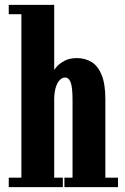

<svg xmlns="http://www.w3.org/2000/svg" viewBox="-20 -770 516 790"><path d="M16 0V-39H68V-711.5H16V-750H203V-481.5Q203 -483.5 213.5 -495.8Q224 -508 244.8 -519.5Q265.5 -531 296.5 -531Q330 -531 356.5 -515Q383 -499 398.2 -461.8Q413.5 -424.5 413.5 -361V-39H465.5V0H245V-39H278.5V-356Q278.5 -411 270.8 -431Q263 -451 248 -451Q237.5 -451 227.5 -442.2Q217.5 -433.5 210.8 -414.5Q204 -395.5 203 -365.5V-39H238.5V0Z"/></svg>

Font: Imbue Thin 10pt ExtraBold
Style: Regular
Weight: 800
Version: Version 1.102